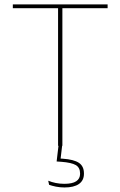

<svg xmlns="http://www.w3.org/2000/svg" viewBox="-20 -659 544 868"><path d="M242.5 0V-639H262V0ZM38 -622V-639H466.5V-622ZM261 -1 253 66.5 242 57Q245 57.5 252.2 57.8Q259.5 58 264.5 58.5Q314 62 336.8 77.2Q359.5 92.5 359.5 125V126.5Q359.5 157 336.8 172.8Q314 188.5 271.5 188.5Q251.5 188.5 233 184.8Q214.5 181 202 176.5L198 158Q213.5 164.5 232 168.2Q250.5 172 271 172Q307 172 324.5 160.5Q342 149 342 127V125.5Q342 98.5 322.5 87.2Q303 76 257.5 72.5Q253 72 247.5 71.8Q242 71.5 236 71L244.5 -1Z"/></svg>

Font: Anek Latin Thin
Style: Regular
Weight: 250
Designer: Yesha Goshar
Foundry: Ek Type
Version: Version 1.003